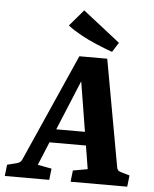

<svg xmlns="http://www.w3.org/2000/svg" viewBox="-71 -832 703 878"><g transform="rotate(5 280.5 -393.0)"><path d="M158 -233H377L391 -171H135ZM493 -82Q494 -77 497.5 -72Q501 -67 511 -64L552 -52L546 0H286L292 -52L359 -64L284 -526H321L130 -64L194 -52L188 0H-16L-10 -52L36 -64Q51 -68 57 -81L276 -575H404ZM451 -652 423 -608Q387 -621 349 -637Q311 -653 276.5 -672Q242 -691 216 -711L280 -786Z"/></g></svg>

Font: Yrsa
Style: Bold Italic
Weight: 700
Italic angle: -7.10001°
Version: Version 2.004